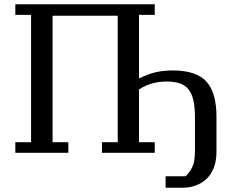

<svg xmlns="http://www.w3.org/2000/svg" viewBox="-20 -718 1082 902"><path d="M758 110H852Q871 92 883.5 66.5Q896 41 896 -12V-165Q896 -212 889 -244.5Q882 -277 866.5 -297Q851 -317 825.5 -326Q800 -335 763 -335Q725 -335 693 -325.5Q661 -316 633 -298V-50H707V0H459V-50H533V-644H227V-50H301V0H52V-50H126V-648H52V-698H707V-648H633V-351H637Q672 -369 709 -378Q746 -387 791 -387Q903 -387 950 -334.5Q997 -282 997 -169V-7Q997 40 983.5 72.5Q970 105 947.5 125Q925 145 896.5 154.5Q868 164 839 164H758Z"/></svg>

Font: IBM Plex Serif Text
Style: Regular
Weight: 450
Designer: Mike Abbink, Paul van der Laan, Pieter van Rosmalen
Foundry: Bold Monday
Version: Version 3.001